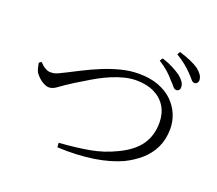

<svg xmlns="http://www.w3.org/2000/svg" viewBox="-126 -968 1251 1108"><g transform="rotate(20 500.0 -413.5)"><path d="M857 -580Q844 -579 833 -593Q822 -607 806 -623Q790 -643 766.5 -664Q743 -685 708 -707L720 -725Q758 -713 787.5 -697.5Q817 -682 838 -667Q876 -636 877 -608Q878 -596 872.5 -588.5Q867 -581 857 -580ZM322 -62Q422 -69 505 -83.5Q588 -98 663 -135Q748 -175 788.5 -232Q829 -289 829 -369Q829 -425 804 -466.5Q779 -508 732.5 -531Q686 -554 622 -554Q586 -554 548.5 -544.5Q511 -535 474 -519.5Q437 -504 403.5 -485.5Q370 -467 341.5 -449Q313 -431 290 -418Q235 -383 208.5 -363Q182 -343 160 -343Q145 -343 127 -352Q109 -361 94.5 -375Q80 -389 72 -401Q65 -414 62 -428Q59 -442 56 -457L70 -467Q86 -449 104 -438.5Q122 -428 137 -428Q147 -428 157 -429.5Q167 -431 183 -438Q199 -445 226 -459Q261 -477 306.5 -500Q352 -523 404 -544.5Q456 -566 511.5 -580.5Q567 -595 623 -595Q691 -595 743 -575.5Q795 -556 829.5 -522.5Q864 -489 882 -446.5Q900 -404 900 -357Q900 -293 876 -242.5Q852 -192 809.5 -155Q767 -118 713 -92Q680 -77 637 -64.5Q594 -52 544 -44.5Q494 -37 438.5 -34.5Q383 -32 324 -35ZM939 -654Q928 -654 917.5 -667.5Q907 -681 889 -699Q871 -718 848 -736.5Q825 -755 791 -776L801 -794Q840 -782 871 -768.5Q902 -755 922 -741Q941 -726 951 -711.5Q961 -697 962 -681Q963 -670 956.5 -662Q950 -654 939 -654Z"/></g></svg>

Font: Noto Serif KR
Style: Regular
Weight: 400
Designer: Ryoko NISHIZUKA  (kana & ideographs); Frank Grießhammer (Latin, Greek & Cyrillic); Wenlong ZHANG  (bopomofo); Sandoll Co
Foundry: Adobe
Version: Version 2.003-H1;hotconv 1.1.1;makeotfexe 2.6.0